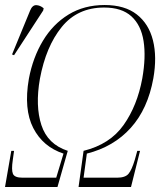

<svg xmlns="http://www.w3.org/2000/svg" viewBox="-37 -745 639 765"><path d="M-17 0 8 -144H19L14 -108Q8 -68 14.5 -52.5Q21 -37 53 -37H187L216 -133Q134 -160 95.5 -235Q57 -310 78 -431Q94 -516 134 -582.5Q174 -649 236 -687Q298 -725 380 -725Q460 -725 508 -687.5Q556 -650 572.5 -584Q589 -518 574 -433Q552 -311 484 -235.5Q416 -160 309 -133L296 -37H429Q462 -37 475 -52.5Q488 -68 500 -108L510 -144H521L485 0H276L296 -144Q401 -170 455.5 -247Q510 -324 530 -433Q545 -518 535 -581.5Q525 -645 486.5 -680Q448 -715 378 -715Q272 -715 209 -637.5Q146 -560 122 -431Q103 -323 128 -246.5Q153 -170 233 -144L192 0ZM19 -525 11 -528 83 -703Q92 -725 107.5 -724.5Q123 -724 137 -712L135 -703Z"/></svg>

Font: Noto Serif Display Condensed ExtraLight
Style: Italic
Weight: 200
Width: 3
Italic angle: -12°
Designer: Monotype Design Team
Foundry: Monotype Imaging Inc.
Version: Version 2.009